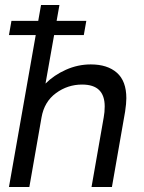

<svg xmlns="http://www.w3.org/2000/svg" viewBox="-20 -752 580 772"><path d="M488 -357Q488 -426 450 -459.5Q412 -493 345 -493Q293 -493 245 -471.5Q197 -450 163 -416L219 -732H145L16 0H98L147 -280Q158 -343 205 -377.5Q252 -412 310 -412Q356 -412 378.5 -390Q401 -368 401 -324Q401 -301 397 -280L348 0H430L483 -303Q488 -336 488 -357ZM327 -668H26L16 -611H317Z"/></svg>

Font: Geom Light
Style: Italic
Weight: 300
Italic angle: -10°
Version: Version 1.102